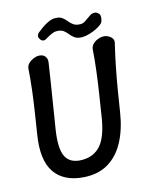

<svg xmlns="http://www.w3.org/2000/svg" viewBox="-125 -916 794 1007"><g transform="rotate(-15 272.5 -412.0)"><path d="M139 -667Q161 -667 172.5 -653Q184 -639 180 -617Q171 -559 162 -501Q153 -443 143.5 -385.5Q134 -328 125 -270Q109 -168 132 -124Q155 -80 219 -80Q283 -80 321 -124Q359 -168 375 -270Q384 -328 393.5 -388.5Q403 -449 410.5 -509Q418 -569 422 -627Q424 -642 434.5 -653Q445 -664 460.5 -670.5Q476 -677 490 -677Q505 -677 518 -670.5Q531 -664 538.5 -653Q546 -642 542 -627Q528 -569 516 -509Q504 -449 494 -388.5Q484 -328 475 -270Q461 -180 426.5 -115.5Q392 -51 337 -18Q282 15 205 10Q98 3 50.5 -66Q3 -135 25 -270Q34 -328 43 -385.5Q52 -443 59 -501Q66 -559 70 -617Q72 -632 83 -643Q94 -654 109.5 -660.5Q125 -667 139 -667ZM167 -751Q161 -759 162.5 -768Q164 -777 173 -785Q185 -795 201.5 -806.5Q218 -818 236.5 -826.5Q255 -835 273 -835Q297 -835 310.5 -825Q324 -815 333.5 -802.5Q343 -790 357 -780Q371 -770 396 -770Q410 -770 427 -782.5Q444 -795 455 -802Q466 -809 478.5 -809Q491 -809 498 -801L503 -797Q508 -792 508 -781Q508 -770 505 -759.5Q502 -749 495 -743Q476 -727 443.5 -714.5Q411 -702 385 -702Q360 -702 346 -712Q332 -722 322.5 -734.5Q313 -747 300 -757Q287 -767 262 -767Q249 -767 233 -759.5Q217 -752 204 -744Q194 -737 185.5 -737.5Q177 -738 170 -746Z"/></g></svg>

Font: Winky Sans
Style: Italic
Weight: 400
Italic angle: -8.97852°
Designer: Simon Atzbach
Foundry: typofactur
Version: Version 1.205